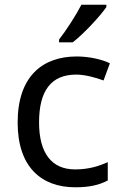

<svg xmlns="http://www.w3.org/2000/svg" viewBox="-20 -786 520 816"><path d="M432 -756V-766H326C303 -721 260 -655 231 -618V-606H289C336 -642 407 -719 432 -756ZM300 10C361 10 402 0 438 -19V-97C401 -80 357 -66 299 -66C198 -66 146 -137 146 -266C146 -400 197 -469 304 -469C341 -469 388 -456 420 -444L447 -517C415 -533 360 -546 306 -546C162 -546 55 -463 55 -265C55 -75 157 10 300 10Z"/></svg>

Font: Noto Sans Miao
Style: Regular
Weight: 400
Designer: Monotype Design Team
Foundry: Monotype Imaging Inc.
Version: Version 2.003